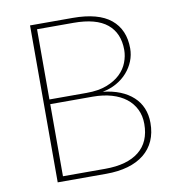

<svg xmlns="http://www.w3.org/2000/svg" viewBox="-79 -775 783 847"><g transform="rotate(-10 312.0 -351.5)"><path d="M328.5 -22.5Q427 -22.5 479.8 -64.8Q532.5 -107 532.5 -188Q532.5 -224.5 518.2 -253.5Q504 -282.5 477.8 -303Q451.5 -323.5 413.8 -334.5Q376 -345.5 329 -345.5H139V-22.5ZM139 -681V-366.5H305.5Q358.5 -366.5 395.8 -380.8Q433 -395 456.8 -417.8Q480.5 -440.5 491.2 -468.8Q502 -497 502 -524.5Q502 -600 452.8 -640.5Q403.5 -681 302 -681ZM302 -703Q417 -703 473 -657Q529 -611 529 -526.5Q529 -497 518 -469.8Q507 -442.5 487.2 -420Q467.5 -397.5 439.2 -381.5Q411 -365.5 376.5 -359Q419.5 -354.5 453.5 -340.8Q487.5 -327 511.2 -305.2Q535 -283.5 547.5 -253.8Q560 -224 560 -187.5Q560 -142.5 544.5 -107.8Q529 -73 499.2 -49Q469.5 -25 426.5 -12.5Q383.5 0 328.5 0H111.5V-703Z"/></g></svg>

Font: Lato ExtraLight
Style: Regular
Weight: 275
Designer: Lukasz Dziedzic with Adam Twardoch and Botio Nikoltchev
Foundry: tyPoland Lukasz Dziedzic
Version: Version 2.015; 2015-08-06; http://www.latofonts.com/